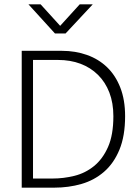

<svg xmlns="http://www.w3.org/2000/svg" viewBox="-20 -864 642 884"><path d="M265 -630Q327 -630 380.5 -611Q434 -592 473 -554.5Q512 -517 534 -460.5Q556 -404 556 -329Q556 -238 530 -175Q504 -112 459 -73Q414 -34 355 -17Q296 0 230 0H80V-630ZM132 -42H221Q273 -42 323 -54.5Q373 -67 413 -99.5Q453 -132 477.5 -187.5Q502 -243 502 -329Q502 -390 483.5 -438Q465 -486 431 -519.5Q397 -553 350.5 -570.5Q304 -588 247 -588H132ZM111 -844H167L257 -745L347 -844H407L282 -710H233Z"/></svg>

Font: Ek Mukta ExtraLight
Style: Regular
Weight: 275
Designer: Girish Dalvi and Yashodeep Gholap
Foundry: Ek Type
Version: Version 2.538;PS 1.002;hotconv 16.6.51;makeotf.lib2.5.65220;